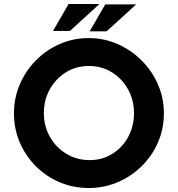

<svg xmlns="http://www.w3.org/2000/svg" viewBox="-20 -935 892 963"><path d="M50 -367Q50 -443 79 -511Q108 -579 159.5 -631.5Q211 -684 279 -714Q347 -744 425 -744Q502 -744 570 -714Q638 -684 690.5 -631.5Q743 -579 772.5 -511Q802 -443 802 -367Q802 -289 772.5 -221Q743 -153 690.5 -101.5Q638 -50 570 -21Q502 8 425 8Q347 8 279 -21Q211 -50 159.5 -101.5Q108 -153 79 -221Q50 -289 50 -367ZM200 -367Q200 -302 230.5 -248.5Q261 -195 313 -163.5Q365 -132 430 -132Q493 -132 543.5 -163.5Q594 -195 623 -248.5Q652 -302 652 -367Q652 -434 622 -487.5Q592 -541 541 -572.5Q490 -604 426 -604Q362 -604 311 -572.5Q260 -541 230 -487.5Q200 -434 200 -367ZM479 -915 331 -780H246L324 -915ZM663 -913 515 -778H430L508 -913Z"/></svg>

Font: Reem Kufi Ink
Style: Bold
Weight: 700
Designer: Khaled Hosny
Version: Version 1.002